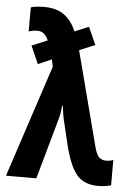

<svg xmlns="http://www.w3.org/2000/svg" viewBox="-55 -808 589 859"><g transform="rotate(5 240.0 -378.5)"><path d="M3.9 0 169.9 -503.9 163.1 -536.1 102.1 -509.8 66.9 -589.8 137.2 -619.1Q128.9 -637.7 117.2 -647.9Q105.5 -658.2 86.9 -658.2Q76.7 -658.2 67.4 -656.5Q58.1 -654.8 48.8 -651.9V-759.8Q58.1 -762.7 67.4 -764.2Q76.7 -765.6 87.2 -766.4Q97.7 -767.1 108.9 -767.1Q144 -767.1 170.9 -756.8Q197.8 -746.6 218 -725.1Q238.3 -703.6 252.9 -669.9L315.9 -695.8L351.1 -617.2L280.8 -587.9L391.1 -164.1Q399.4 -131.3 411.4 -118.7Q423.3 -106 442.9 -106Q452.6 -106 460.9 -107.4Q469.2 -108.9 476.1 -111.8V2Q463.9 5.4 449.2 7.6Q434.6 9.8 418.9 9.8Q377.9 9.8 350.6 -5.4Q323.2 -20.5 304.4 -54.9Q285.6 -89.4 270 -146L243.2 -257.8Q240.7 -266.6 238.8 -275.9Q236.8 -285.2 235.4 -294.9Q233.9 -304.7 232.4 -314.5Q231 -324.2 230 -334H227.1Q225.6 -317.4 223.1 -302.5Q220.7 -287.6 216.8 -273.9L140.1 0Z"/></g></svg>

Font: Open Sans Condensed
Style: Regular
Weight: 400
Width: 3
Designer: Monotype Design Team
Foundry: Monotype Imaging Inc.
Version: Version 3.000